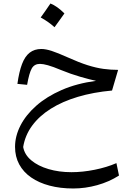

<svg xmlns="http://www.w3.org/2000/svg" viewBox="-20 -710 763 1081"><path d="M78 -237.8 132.6 -232.4Q144.4 -299.9 159.1 -325.1Q173.7 -350.3 205.1 -350.3Q222.4 -350.3 249.9 -342.6Q277.4 -335 324.5 -315.3Q377.6 -293.5 432 -277.7Q486.5 -262 520.7 -254.8Q411.9 -240.3 327.1 -203.2Q242.3 -166.1 183.9 -114.4Q125.5 -62.7 95.1 -3.1Q64.7 56.6 64.7 116.8Q64.7 172 88.2 215.4Q111.7 258.9 155.4 289.1Q199 319.3 259.1 335.2Q319.3 351.2 392.4 351.2Q460.1 351.2 527.2 332.5Q594.2 313.9 650 278.3L635.5 208.4Q581.2 232.1 513.3 245.7Q445.5 259.4 382.1 259.4Q312.3 259.4 253.2 242Q194.1 224.6 156.1 192.7Q118.1 160.9 110.5 117.6Q121.3 51.5 161.2 -2.8Q201.1 -57 266.2 -97.9Q331.3 -138.8 418.5 -164.8Q505.7 -190.8 610.8 -200.3L645 -316.6Q603.5 -316.6 562.4 -322.2Q521.3 -327.8 473.1 -343Q425 -358.2 361.2 -387Q304.6 -412.4 271.1 -423.3Q237.5 -434.2 212.6 -434.2Q173.9 -434.2 147.2 -413.5Q120.5 -392.9 104 -349.4Q87.4 -305.9 78 -237.8ZM264 -690.3Q250.2 -669.9 236.8 -650.6Q223.4 -631.3 209.1 -611.6Q230.1 -600.3 249.8 -586.5Q269.5 -572.7 286.9 -556.7Q301.5 -576.5 315.3 -595.9Q329.2 -615.3 342.7 -634.4Q321.5 -655.5 302 -669.3Q282.5 -683.1 264 -690.3Z"/></svg>

Font: Pinar FD VF
Style: Regular
Weight: 300
Designer: Amin Abedi
Version: Version 2.000